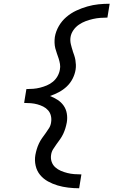

<svg xmlns="http://www.w3.org/2000/svg" viewBox="-20 -853 640 1026"><path d="M403 153Q374 153 344.5 149.5Q315 146 288 138Q261 130 236.5 116.5Q212 103 194.5 82Q177 61 170.5 32.5Q164 4 169 -25Q172 -41 176.5 -56Q181 -71 188 -86Q195 -101 204.5 -114.5Q214 -128 224 -141.5Q234 -155 242.5 -169Q251 -183 253 -199Q256 -217 252 -234Q248 -251 237 -263.5Q226 -276 211 -283.5Q196 -291 179.5 -295.5Q163 -300 145 -301.5Q127 -303 109 -303L112 -322L121 -377Q139 -377 157.5 -378.5Q176 -380 194 -384.5Q212 -389 230 -396.5Q248 -404 263 -416.5Q278 -429 287.5 -446Q297 -463 300 -481Q303 -496 300.5 -511Q298 -526 293.5 -540Q289 -554 284 -567.5Q279 -581 275.5 -595Q272 -609 271.5 -624.5Q271 -640 273 -655Q278 -685 294 -713Q310 -741 334.5 -762Q359 -783 388 -796.5Q417 -810 447 -818.5Q477 -827 506.5 -830Q536 -833 566 -833L554 -759Q535 -759 515.5 -757.5Q496 -756 476.5 -751.5Q457 -747 438 -740Q419 -733 401.5 -721Q384 -709 372 -691.5Q360 -674 357 -655Q354 -636 358.5 -617Q363 -598 369 -580V-579Q373 -568 377 -556Q381 -544 383 -532Q385 -520 385.5 -507Q386 -494 384 -481Q380 -456 368 -432.5Q356 -409 337 -391Q318 -373 294.5 -360.5Q271 -348 247 -340Q268 -332 287.5 -319.5Q307 -307 320 -288.5Q333 -270 337 -246.5Q341 -223 337 -199Q334 -183 329.5 -168Q325 -153 318 -138Q311 -123 301.5 -109.5Q292 -96 282 -82.5Q272 -69 263.5 -55Q255 -41 253 -25Q250 -6 256 11.5Q262 29 275.5 41Q289 53 305.5 60Q322 67 340 71.5Q358 76 377 77.5Q396 79 415 79Z"/></svg>

Font: Iosevka Slab Extended
Style: Italic
Weight: 400
Width: 7
Italic angle: -9°
Monospace: yes
Designer: Belleve Invis
Foundry: Belleve Invis
Version: Version 11.1.0; ttfautohint (v1.8.3)